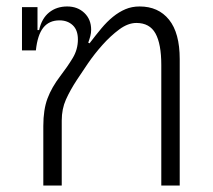

<svg xmlns="http://www.w3.org/2000/svg" viewBox="-20 -574 658 594"><path d="M114 -184Q114 -235 127 -269.5Q140 -304 166 -338Q189 -368 205 -394.5Q221 -421 221 -452Q221 -481 205 -496Q189 -511 164 -511Q132 -511 114 -488.5Q96 -466 91 -418H48V-552H96V-481H101Q109 -517 132 -535.5Q155 -554 188 -554Q220 -554 241 -534Q262 -514 262 -482Q262 -472 259.5 -462.5Q257 -453 253 -442L257 -440Q276 -465 293.5 -486Q311 -507 329.5 -522Q348 -537 368 -545.5Q388 -554 412 -554Q470 -554 503 -513Q536 -472 536 -391V0H479V-373Q479 -438 461 -470.5Q443 -503 402 -503Q376 -503 349 -483Q322 -463 297 -435Q272 -407 251.5 -377Q231 -347 218 -327Q197 -295 184 -266Q171 -237 171 -201V0H114Z"/></svg>

Font: IBM Plex Sans Thai Light
Style: Regular
Weight: 300
Designer: Mike Abbink, Paul van der Laan, Pieter van Rosmalen, Ben Mitchell, Mark Frömberg
Foundry: Bold Monday
Version: Version 1.2